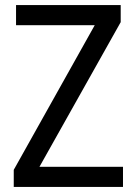

<svg xmlns="http://www.w3.org/2000/svg" viewBox="-20 -734 535 754"><path d="M463 0V-79H135L454 -647V-714H43V-635H352L34 -67V0Z"/></svg>

Font: Noto Sans Arabic UI SmCn
Style: Regular
Weight: 400
Width: 4
Designer: Monotype Design Team, Nadine Chahine and Nizar Qandah
Foundry: Monotype Imaging Inc.
Version: Version 2.010